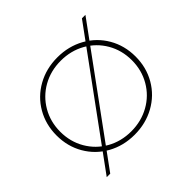

<svg xmlns="http://www.w3.org/2000/svg" viewBox="-203 -971 1242 1242"><g transform="rotate(-45 418.5 -350.0)"><path d="M57 -350Q57 -450 104 -531Q151 -612 233.5 -658Q316 -704 418 -704Q520 -704 603 -658Q686 -612 733 -531Q780 -450 780 -350Q780 -250 733 -169Q686 -88 603 -42Q520 4 418 4Q316 4 233.5 -42Q151 -88 104 -169Q57 -250 57 -350ZM746 -350Q746 -441 703 -515Q660 -589 585 -631Q510 -673 418 -673Q326 -673 251.5 -631Q177 -589 134 -515Q91 -441 91 -350Q91 -259 134 -185Q177 -111 251.5 -69Q326 -27 418 -27Q510 -27 585 -69Q660 -111 703 -185Q746 -259 746 -350ZM709 -770H741L128 70H96Z"/></g></svg>

Font: Montserrat Alternates ExLight
Style: Regular
Weight: 275
Designer: Julieta Ulanovsky
Foundry: Julieta Ulanovsky
Version: Version 7.200